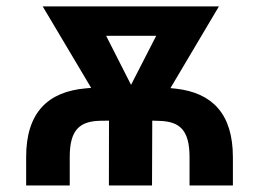

<svg xmlns="http://www.w3.org/2000/svg" viewBox="-20 -565 789 585"><path d="M192.5 0V-85.9C192.1 -171.9 224.8 -196.4 288.7 -197.1L312.1 -197.4L311.8 0H443.2L443.9 -197.4L465.2 -196.7C528.4 -195 557.5 -168 557.5 -85.9V0H689.6V-85.9C689.6 -218.8 626.1 -282 517 -294.7L499.3 -296.5L647 -545.5H110.1L257.8 -297.2L241.5 -295.8C126.1 -285.9 59.3 -221.9 59.7 -85.9V0ZM303.3 -456H456L379.3 -306.5Z"/></svg>

Font: Margiela Sans Semi Bold
Style: Regular
Weight: 600
Designer: Stefan Endress, Andreas Faust
Version: Version 1.100;FEAKit 1.0